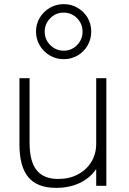

<svg xmlns="http://www.w3.org/2000/svg" viewBox="-20 -898 625 928"><path d="M251 10Q160 10 117 -41.5Q74 -93 74 -200V-520H123V-207Q123 -118 157 -75.5Q191 -33 261 -33Q315 -33 356.5 -55Q398 -77 421.5 -115.5Q445 -154 445 -204V-520H494V0H445V-79H443Q415 -37 365 -13.5Q315 10 251 10ZM288 -612Q251 -612 220.5 -630Q190 -648 172 -678.5Q154 -709 154 -745Q154 -782 172 -812Q190 -842 220.5 -860Q251 -878 288 -878Q325 -878 355.5 -860Q386 -842 403.5 -812Q421 -782 421 -745Q421 -709 403.5 -678.5Q386 -648 355.5 -630Q325 -612 288 -612ZM288 -653Q326 -653 352.5 -680Q379 -707 379 -745Q379 -783 352.5 -810Q326 -837 287 -837Q250 -837 223 -810Q196 -783 196 -745Q196 -707 223 -680Q250 -653 288 -653Z"/></svg>

Font: M PLUS 1 Light
Style: Regular
Weight: 300
Designer: Coji Morishita
Foundry: UNDERFOREST DESIGN
Version: Version 1.001